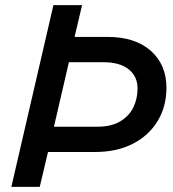

<svg xmlns="http://www.w3.org/2000/svg" viewBox="-20 -724 672 744"><path d="M24 0 187 -704H298L269 -581H396Q504 -581 564.5 -527Q625 -473 625 -384Q625 -311 590.5 -254.5Q556 -198 494 -166.5Q432 -135 348 -135H166L134 0ZM380 -483H247L189 -233H358Q411 -233 445.5 -253.5Q480 -274 496.5 -307.5Q513 -341 513 -381Q513 -428 478.5 -455.5Q444 -483 380 -483Z"/></svg>

Font: Prodigy Sans Medium
Style: Italic
Weight: 500
Italic angle: -13°
Designer: Wei Huang
Foundry: Wei Huang
Version: Version 1.003; ttfautohint (v1.8.3)